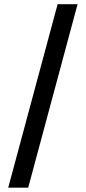

<svg xmlns="http://www.w3.org/2000/svg" viewBox="-20 -781 407 911"><path d="M348.1 -761.2 113.8 109.4H19L253.4 -761.2Z"/></svg>

Font: Interop Med
Style: Regular
Weight: 500
Designer: Rasmus Andersson, Google, Jang Haemin
Foundry: jhaemin
Version: Version 1.007